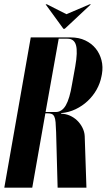

<svg xmlns="http://www.w3.org/2000/svg" viewBox="-37 -873 514 893"><path d="M292 -699Q330 -699 359.5 -685Q389 -671 408 -647.5Q427 -624 435 -593Q443 -562 437 -528L435 -518Q429 -486 412.5 -456.5Q396 -427 371 -403.5Q346 -380 314.5 -365Q283 -350 248 -347L247 -344Q268 -344 287.5 -335.5Q307 -327 322 -312.5Q337 -298 346.5 -279Q356 -260 357 -240L365 0H231L224 -258Q223 -287 221.5 -304.5Q220 -322 215.5 -331Q211 -340 203.5 -343Q196 -346 183 -346H174L113 0H-17L106 -699ZM313 -564Q325 -632 316.5 -662.5Q308 -693 277 -693H236L175 -352H222Q251 -352 269 -383Q287 -414 298 -481ZM181 -853 272 -807 380 -853H386L264 -739H258L175 -853Z"/></svg>

Font: Moniqa Black Ita Display
Style: Italic
Weight: 900
Italic angle: -10°
Designer: Rajesh Rajput
Foundry: Rajesh Rajput
Version: Version 1.000